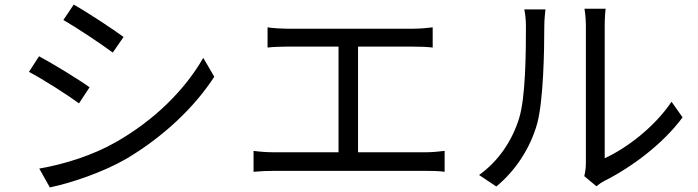

<svg xmlns="http://www.w3.org/2000/svg" viewBox="-20 -788 3040 836"><path d="M301 -768 256 -701C315 -667 423 -595 471 -559L518 -627C475 -659 360 -735 301 -768ZM151 -54 197 28C290 9 428 -38 529 -96C688 -190 826 -319 913 -454L865 -536C784 -395 652 -265 486 -170C385 -112 261 -73 151 -54ZM150 -543 106 -475C166 -444 275 -374 324 -338L370 -408C326 -440 210 -511 150 -543Z M1539 -125V-585H1779C1807 -585 1839 -584 1864 -581V-669C1840 -666 1809 -663 1779 -663H1229C1209 -663 1171 -665 1145 -669V-581C1170 -584 1210 -585 1229 -585H1454V-125H1172C1145 -125 1114 -127 1084 -131V-40C1115 -43 1145 -44 1172 -44H1833C1853 -44 1889 -44 1916 -40V-131C1890 -128 1863 -125 1833 -125Z M2141 24C2225 -45 2289 -143 2319 -250C2346 -350 2350 -564 2350 -675C2350 -705 2354 -735 2355 -747H2263C2267 -726 2270 -704 2270 -674C2270 -563 2269 -364 2240 -272C2210 -175 2150 -86 2066 -26ZM2577 23C2587 15 2596 8 2611 0C2727 -58 2866 -160 2952 -277L2904 -345C2828 -232 2705 -141 2613 -99V-676C2613 -714 2616 -742 2617 -750H2525C2526 -742 2531 -714 2531 -676V-77C2531 -57 2528 -37 2524 -21Z"/></svg>

Font: Source Han Sans KR Regular
Style: Regular
Weight: 400
Designer: Ryoko NISHIZUKA (kana & ideographs); Paul D. Hunt (Latin, Greek & Cyrillic); Wenlong ZHANG (bopomofo); Sandoll Communica
Foundry: Adobe Systems Incorporated
Version: Version 1.004;PS 1.004;hotconv 1.0.82;makeotf.lib2.5.63406